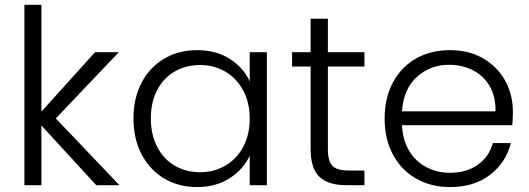

<svg xmlns="http://www.w3.org/2000/svg" viewBox="-20 -760 2172 788"><path d="M80.1 0V-740.2H149.9V-301.8L370.1 -545.9H467.8L209 -273.9L470.2 0H375L149.9 -245.1V0Z M527.8 -273.9Q527.8 -357.9 561.5 -421.4Q595.2 -484.9 654.5 -519.5Q713.9 -554.2 789.1 -554.2Q867.2 -554.2 923.6 -518.1Q980 -481.9 1004.9 -425.8V-545.9H1075.2V0H1004.9V-121.1Q979 -64.9 922.6 -28.6Q866.2 7.8 788.1 7.8Q713.9 7.8 654.5 -27.1Q595.2 -62 561.5 -126Q527.8 -189.9 527.8 -273.9ZM599.1 -273.9Q599.1 -207 625.5 -156.5Q651.9 -106 698 -79.6Q744.1 -53.2 801.8 -53.2Q857.9 -53.2 904.5 -80.1Q951.2 -106.9 978 -157Q1004.9 -207 1004.9 -272.9Q1004.9 -338.9 978 -388.9Q951.2 -439 904.5 -466.1Q857.9 -493.2 801.8 -493.2Q743.7 -493.2 697.8 -467Q651.9 -440.9 625.5 -391.4Q599.1 -341.8 599.1 -273.9Z M1178.7 -486.8V-545.9H1254.9V-683.1H1325.7V-545.9H1475.6V-486.8H1325.7V-147.9Q1325.7 -98.1 1344.7 -79.1Q1363.8 -60.1 1411.6 -60.1H1475.6V0H1400.9Q1326.7 0 1290.8 -34.4Q1254.9 -68.8 1254.9 -147.9V-486.8Z M1558.6 -272.9Q1558.6 -357.9 1592.8 -421.9Q1627 -485.8 1687.7 -520Q1748.5 -554.2 1826.7 -554.2Q1904.8 -554.2 1963.4 -520Q2022 -485.8 2053.5 -428.5Q2085 -371.1 2085 -300.8Q2084.5 -265.1 2082.5 -246.1H1629.9Q1632.8 -184.1 1659.7 -140.1Q1686.5 -96.2 1730.7 -73.5Q1774.9 -50.8 1826.7 -50.8Q1894.5 -50.8 1941.2 -84Q1987.8 -117.2 2002.9 -172.9H2076.7Q2056.6 -92.8 1991.2 -42.5Q1925.8 7.8 1826.7 7.8Q1749.5 7.8 1688.7 -26.6Q1627.9 -61 1593.3 -124.5Q1558.6 -188 1558.6 -272.9ZM1629.9 -303.2H2013.7Q2013.7 -305.7 2013.7 -307.6Q2013.7 -365.2 1989.3 -407.2Q1963.9 -450.2 1919.9 -472.2Q1876 -494.1 1823.7 -494.1Q1745.6 -494.1 1690.7 -444.1Q1635.7 -394 1629.9 -303.2Z"/></svg>

Font: Poppins Light
Style: Regular
Weight: 300
Designer: Ninad Kale (Devanagari), Jonny Pinhorn (Latin)
Foundry: Indian Type Foundry
Version: 4.004